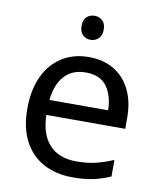

<svg xmlns="http://www.w3.org/2000/svg" viewBox="-84 -803 731 880"><g transform="rotate(10 282.0 -363.5)"><path d="M292 -546Q361 -546 410.5 -516Q460 -486 486.5 -431.5Q513 -377 513 -304V-251H146Q148 -160 192.5 -112.5Q237 -65 317 -65Q368 -65 407.5 -74.5Q447 -84 489 -102V-25Q448 -7 408 1.5Q368 10 313 10Q237 10 178.5 -21Q120 -52 87.5 -113.5Q55 -175 55 -264Q55 -352 84.5 -415Q114 -478 167.5 -512Q221 -546 292 -546ZM291 -474Q228 -474 191.5 -433.5Q155 -393 148 -321H421Q420 -389 389 -431.5Q358 -474 291 -474ZM286 -737Q306 -737 321.5 -723.5Q337 -710 337 -681Q337 -653 321.5 -639Q306 -625 286 -625Q264 -625 249 -639Q234 -653 234 -681Q234 -710 249 -723.5Q264 -737 286 -737Z"/></g></svg>

Font: Noto Sans Kawi
Style: Regular
Weight: 400
Designer: Fadhl Haqq
Version: Version 1.000